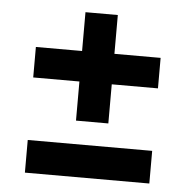

<svg xmlns="http://www.w3.org/2000/svg" viewBox="-44 -667 611 621"><g transform="rotate(5 261.5 -357.0)"><path d="M209 -272V-399H59V-498H209V-624H314V-498H464V-399H314V-272ZM59 -90V-196H463V-90Z"/></g></svg>

Font: Bricolage Grotesque 10pt SemiBold
Style: Regular
Weight: 600
Designer: Mathieu Triay
Foundry: Atelier Triay
Version: Version 1.000; ttfautohint (v1.8.4.7-5d5b);gftools[0.9.29]